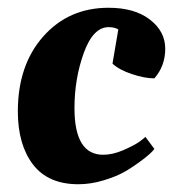

<svg xmlns="http://www.w3.org/2000/svg" viewBox="-20 -463 446 495"><path d="M260 -393Q220 -393 196 -326.5Q172 -260 172 -184Q172 -64 246 -64Q270 -64 297 -75.5Q324 -87 340 -98L355 -110L378 -79Q370 -68 346 -50Q322 -32 301 -20Q280 -8 247 2Q214 12 182 12Q104 12 65 -39Q26 -90 26 -176Q26 -295 91.5 -369Q157 -443 260 -443Q327 -443 366.5 -412.5Q406 -382 406 -337.5Q406 -293 378 -261Q353 -261 320 -272Q287 -283 270 -299L285 -387Q276 -393 260 -393Z"/></svg>

Font: Oleo Script Swash Caps
Style: Regular
Weight: 400
Designer: Soytutype
Foundry: Soytutype
Version: Version 1.002